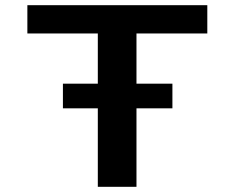

<svg xmlns="http://www.w3.org/2000/svg" viewBox="-20 -720 915 740"><path d="M357 0V-302.5H222.5V-397.5H357V-591H85.5V-700H779V-591H506V-397.5H644.5V-302.5H506V0Z"/></svg>

Font: Trispace SemiExpanded SemiBold
Style: Regular
Weight: 600
Width: 6
Designer: Tyler Finck
Foundry: Etcetera Type Company
Version: Version 1.210; ttfautohint (v1.8.3)